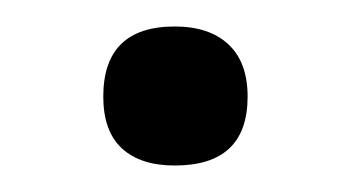

<svg xmlns="http://www.w3.org/2000/svg" viewBox="-20 -122 264 145"><path d="M112 3Q86 3 72 -10Q58 -23 58 -49Q58 -102 112 -102Q138 -102 152.5 -88.5Q167 -75 167 -49Q167 3 112 3Z"/></svg>

Font: Encode Sans Narrow
Style: Regular
Weight: 400
Designer: Pablo Impallari, Andres Torresi
Foundry: Pablo Impallari, Andres Torresi
Version: Version 1.000; ttfautohint (v1.00) -l 8 -r 50 -G 200 -x 14 -